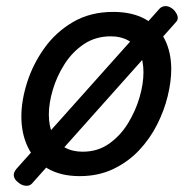

<svg xmlns="http://www.w3.org/2000/svg" viewBox="-20 -558 629 629"><path d="M241 19Q179 19 136 -6Q93 -31 71.5 -75.5Q50 -120 50 -176Q50 -229 69 -288.5Q88 -348 125.5 -400.5Q163 -453 219.5 -486Q276 -519 351 -519Q413 -519 455.5 -495.5Q498 -472 519.5 -429.5Q541 -387 541 -331Q541 -291 529.5 -243.5Q518 -196 494.5 -149.5Q471 -103 435 -65Q399 -27 350.5 -4Q302 19 241 19ZM251 -61Q300 -61 337 -87Q374 -113 399 -153.5Q424 -194 437 -238.5Q450 -283 450 -321Q450 -360 437 -386Q424 -412 400 -425.5Q376 -439 343 -439Q293 -439 255 -413.5Q217 -388 191.5 -348Q166 -308 153 -264Q140 -220 140 -183Q140 -144 153.5 -116.5Q167 -89 192 -75Q217 -61 251 -61ZM85 43Q77 52 63.5 50.5Q50 49 39 39Q28 31 25.5 19.5Q23 8 34 -5L503 -530Q511 -538 523 -538Q535 -538 548 -527Q558 -517 561.5 -505.5Q565 -494 556 -485Z"/></svg>

Font: Playwrite IN
Style: Regular
Weight: 400
Designer: Veronika Burian, José Scaglione
Foundry: TypeTogether
Version: Version 1.002